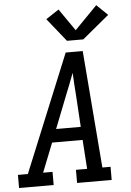

<svg xmlns="http://www.w3.org/2000/svg" viewBox="-73 -1031 737 1078"><g transform="rotate(-5 295.0 -492.5)"><path d="M-10 0V-74H46L317 -735H413L466 -74H512V0H317V-74H380L369 -238H197L132 -74H185V0ZM226 -312H365L354 -490Q351 -522 349.5 -554Q348 -586 346 -618Q334 -586 321.5 -554Q309 -522 296 -490ZM422 -800H330L225 -931L298 -979L384 -855L511 -985L573 -925Z"/></g></svg>

Font: Iosevka Slab Extended Oblique
Style: Regular
Weight: 400
Width: 7
Italic angle: -9°
Monospace: yes
Designer: Belleve Invis
Foundry: Belleve Invis
Version: Version 11.1.0; ttfautohint (v1.8.3)